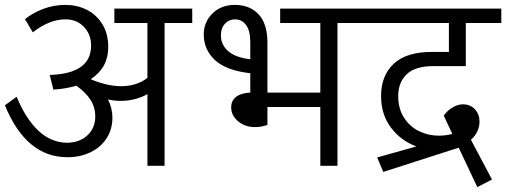

<svg xmlns="http://www.w3.org/2000/svg" viewBox="-20 -677 2067 784"><path d="M765 -583H652V0H582V-293Q565 -282 535 -273.5Q505 -265 474 -265Q447 -265 421 -271Q439 -235 439 -196Q439 -150 416 -113.5Q393 -77 351 -56Q309 -35 255 -35Q87 -35 0 -247L48 -282Q85 -192 136.5 -143.5Q188 -95 254 -94Q306 -95 337.5 -125Q369 -155 369 -201Q369 -239 349.5 -269.5Q330 -300 292 -327Q247 -314 198 -311L183 -371Q352 -376 352 -491Q352 -536 323 -567Q294 -598 247 -598Q182 -598 114 -545L82 -599Q115 -625 157.5 -641Q200 -657 247 -657Q294 -657 333.5 -637.5Q373 -618 397.5 -579Q422 -540 422 -484Q422 -401 351 -354Q351 -354 351.5 -354Q352 -354 352 -353Q376 -342 410 -333.5Q444 -325 474 -325Q538 -325 582 -359V-583H447V-642H765Z M1472 -583H1358V0H1288V-240H1072V-167Q1047 -158 1022 -158Q980 -158 952 -182Q924 -206 924 -238Q924 -266 944 -281.5Q964 -297 1002 -299V-378Q904 -389 858 -431.5Q812 -474 812 -536Q812 -587 847.5 -622Q883 -657 939 -657Q1000 -657 1036 -618.5Q1072 -580 1072 -502V-299H1288V-583H1124V-642H1472ZM1002 -435V-506Q1002 -551 985 -574.5Q968 -598 939 -598Q915 -598 898.5 -580Q882 -562 882 -533Q882 -494 912 -468Q942 -442 1002 -435Z M1606 -285Q1606 -233 1630 -196Q1654 -159 1692 -141Q1730 -123 1771 -123Q1800 -123 1827 -130L1792 -205Q1806 -225 1827.5 -238Q1849 -251 1870 -251Q1901 -251 1919.5 -230.5Q1938 -210 1938 -181Q1938 -138 1903 -106L1989 56L1929 87L1853 -74L1545 25L1520 -34L1680 -79Q1616 -103 1576 -156.5Q1536 -210 1536 -285Q1536 -368 1587.5 -416.5Q1639 -465 1744 -465H1813V-583H1451V-642H2027V-583H1882V-407H1749Q1675 -407 1640.5 -373.5Q1606 -340 1606 -285Z"/></svg>

Font: Martel Sans Light
Style: Regular
Weight: 300
Designer: Dan Reynolds and Mathieu Réguer
Foundry: Dan Reynolds and Mathieu Réguer
Version: Version 1.002; ttfautohint (v1.1) -l 5 -r 5 -G 72 -x 0 -D la